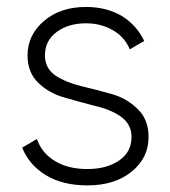

<svg xmlns="http://www.w3.org/2000/svg" viewBox="-20 -531 498 561"><path d="M111.3 -369.1Q111.3 -332 141.6 -310.5Q172.9 -290 217.8 -279.3Q262.7 -268.6 307.6 -255.9Q351.6 -243.2 382.8 -211.9Q414.1 -181.6 414.1 -130.9Q414.1 -69.3 364.3 -29.3Q315.4 10.7 235.4 10.7Q163.1 10.7 113.3 -19.5Q64.5 -49.8 44.9 -99.6Q59.6 -108.4 87.9 -125Q101.6 -84 140.6 -60.5Q178.7 -37.1 235.4 -37.1Q291 -37.1 327.1 -61.5Q364.3 -85.9 364.3 -130.9Q364.3 -168 333 -190.4Q301.8 -211.9 256.8 -221.7Q211.9 -233.4 168 -246.1Q123 -258.8 91.8 -289.1Q60.5 -319.3 60.5 -369.1Q60.5 -428.7 108.4 -469.7Q156.2 -510.7 231.4 -510.7Q291 -510.7 335.9 -484.4Q379.9 -457 401.4 -411.1Q386.7 -403.3 359.4 -386.7Q343.8 -423.8 308.6 -443.4Q274.4 -462.9 231.4 -462.9Q179.7 -462.9 145.5 -437.5Q111.3 -412.1 111.3 -369.1Z"/></svg>

Font: LeFont
Style: ExtraLight
Weight: 200
Designer: Leryon MEDIA
Version: Version 1.0